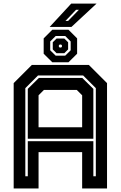

<svg xmlns="http://www.w3.org/2000/svg" viewBox="-20 -1068 684 1088"><path d="M57.5 0V-597L160.5 -700H483.5L586.5 -597V0H445.5V-206H198.5V0ZM123.5 -69H137.5V-268H509V-69H523V-568.5L451 -640.5H195.5L123.5 -568.5ZM198.5 -347H445.5V-528L415 -558.5H229L198.5 -528ZM137.5 -282V-564.5L200.5 -626.5H446L509 -564.5V-282ZM276.5 -715 227.5 -763.5V-850.5L276.5 -899.5H368L417 -850.5V-763.5L368 -715ZM295.5 -752.5H349.5L380.5 -783V-833L349.5 -864H295.5L264.5 -833V-783ZM300.5 -766.5 279 -788V-828.5L300.5 -849.5H344.5L366 -828.5V-788L344.5 -766.5ZM318 -798.5H326.5L331 -803.5V-811L326.5 -815.5H318L313.5 -811V-803.5ZM261.5 -915.5 383.5 -1047.5H527L385 -915.5ZM351 -949.5H366L427 -1012.5H411Z"/></svg>

Font: Tourney
Style: Bold
Weight: 700
Designer: Tyler Finck
Foundry: Etcetera Type Co
Version: Version 1.015